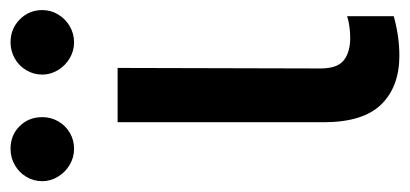

<svg xmlns="http://www.w3.org/2000/svg" viewBox="-276 -546 781 366"><g transform="rotate(-90 115.0 -363.5)"><path d="M168 -530.3 167 -143.6Q167 -111.3 182.6 -99.1Q198.2 -86.9 225.6 -86.9Q236.8 -86.9 248 -88.6Q259.3 -90.3 266.6 -92.8V-3.9Q228 6.8 191.4 6.8Q132.3 6.8 98.4 -27.8Q64.5 -62.5 64.5 -137.7V-530.3ZM-47.9 -673.8Q-47.9 -690.4 -39.6 -704.3Q-31.2 -718.3 -17.1 -726.3Q-2.9 -734.4 13.7 -734.4Q40 -734.4 57.1 -717Q74.2 -699.7 74.2 -673.8Q74.2 -657.7 66.4 -643.8Q58.6 -629.9 44.7 -621.6Q30.8 -613.3 13.7 -613.3Q-2.4 -613.3 -16.6 -621.6Q-30.8 -629.9 -39.3 -644Q-47.9 -658.2 -47.9 -673.8ZM155.3 -673.8Q155.3 -690.4 163.6 -704.3Q171.9 -718.3 186 -726.3Q200.2 -734.4 216.8 -734.4Q242.7 -734.4 260.5 -716.8Q278.3 -699.2 278.3 -673.8Q278.3 -657.7 270 -643.8Q261.7 -629.9 247.6 -621.6Q233.4 -613.3 216.8 -613.3Q200.7 -613.3 186.5 -621.6Q172.4 -629.9 163.8 -644Q155.3 -658.2 155.3 -673.8Z"/></g></svg>

Font: Pretendard GOV Medium
Style: Regular
Weight: 500
Designer: Base glyphs from Inter by Rasmus Andersson; Hangeul glyphs from Noto Sans CJK(Source Han Sans) by Jang Soo-young and Kan
Foundry: Kil Hyung-jin
Version: Version 1.309